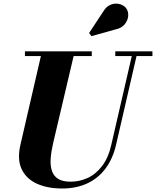

<svg xmlns="http://www.w3.org/2000/svg" viewBox="-20 -1036 870 1070"><path d="M326 14.5Q244.5 14.5 185.2 -12.5Q126 -39.5 100.5 -93.8Q75 -148 94 -230L214 -750H396.5L276.5 -240Q265.5 -193 262.5 -153.5Q259.5 -114 269 -84.8Q278.5 -55.5 303.5 -39.5Q328.5 -23.5 373.5 -23.5Q423.5 -23.5 469 -44.5Q514.5 -65.5 549.2 -111Q584 -156.5 600.5 -230L720.5 -750H747L627 -230Q609 -151.5 568 -96.8Q527 -42 466 -13.8Q405 14.5 326 14.5ZM119 -723.5V-750H491.5V-723.5ZM622.5 -723.5V-750H829.5V-723.5ZM489.5 -834.5 476.5 -852 557 -974Q570.5 -996 588.5 -1005.8Q606.5 -1015.5 625.2 -1015.8Q644 -1016 659.8 -1008.5Q675.5 -1001 684 -989Q697 -969.5 694.2 -944.8Q691.5 -920 674 -899.5Q656.5 -879 625.5 -872.5Z"/></svg>

Font: Bodoni Moda 9pt ExtraBold
Style: Italic
Weight: 800
Italic angle: -13°
Designer: Owen Earl
Foundry: indestructible type
Version: Version 2.004